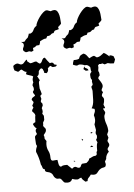

<svg xmlns="http://www.w3.org/2000/svg" viewBox="-57 -895 652 932"><g transform="rotate(-5 268.5 -429.5)"><path d="M365 -627Q374 -625 380.5 -617Q387 -609 392 -602Q398 -605 403.5 -608Q409 -611 416 -612L429 -603Q440 -604 448 -610Q456 -616 464 -622Q472 -618 478.5 -612.5Q485 -607 491 -602V-608Q501 -607 510 -602L516 -586Q514 -581 512.5 -576Q511 -571 508 -567Q491 -567 479 -571L464 -566L452 -572Q446 -568 437 -570L431 -563Q433 -556 431.5 -549.5Q430 -543 430 -536Q434 -531 434 -525.5Q434 -520 435 -515Q432 -512 429.5 -508.5Q427 -505 427 -500Q432 -492 438.5 -482Q445 -472 445 -463Q445 -457 441.5 -452Q438 -447 438 -441L444 -432Q437 -423 437 -414Q440 -410 443 -406Q446 -402 446 -397Q446 -385 441 -372L447 -357V-354H438V-350L446 -335Q446 -329 443 -324Q440 -319 440 -313Q440 -295 446.5 -277.5Q453 -260 453 -242L446 -226L451 -210L445 -196Q445 -191 448.5 -186Q452 -181 452 -176Q452 -169 447 -164.5Q442 -160 442 -153L447 -142Q440 -136 435.5 -127Q431 -118 431 -108L424 -96L427 -83L425 -73Q420 -68 413.5 -67.5Q407 -67 402 -64Q393 -59 389 -53.5Q385 -48 381 -43.5Q377 -39 370.5 -37.5Q364 -36 350 -39Q345 -31 338.5 -25Q332 -19 332 -9L321 -7Q316 -12 310.5 -16.5Q305 -21 303 -28Q297 -28 292.5 -24.5Q288 -21 283 -21Q271 -21 258 -26Q252 -10 235 -10Q227 -10 223 -11Q219 -12 217 -14Q215 -16 212.5 -19.5Q210 -23 206 -28Q201 -34 192.5 -33Q184 -32 178 -37Q171 -42 168 -50.5Q165 -59 157 -64Q151 -68 143.5 -69Q136 -70 131 -75L129 -85Q121 -85 119 -94Q117 -103 113 -108Q108 -142 95 -172Q95 -180 97 -186.5Q99 -193 102 -200L98 -209Q98 -217 97 -225Q96 -233 96 -241L97 -248L107 -258Q106 -260 104 -265Q102 -270 102 -272Q102 -281 108 -286Q102 -288 98.5 -294Q95 -300 92 -305Q92 -310 96 -312Q100 -314 104 -316Q105 -324 105 -332.5Q105 -341 107 -349Q106 -356 101.5 -360.5Q97 -365 93 -370Q93 -375 95.5 -379Q98 -383 101 -387L96 -397Q98 -401 100.5 -405Q103 -409 104 -414L96 -425Q96 -432 102.5 -436.5Q109 -441 114 -444Q113 -449 109 -453.5Q105 -458 105 -464Q111 -470 111 -477Q111 -486 106 -494Q106 -501 111 -509Q109 -517 109 -522Q109 -528 113 -538Q105 -543 96 -545Q87 -547 79 -552L83 -563Q76 -563 70.5 -567.5Q65 -572 60 -576Q54 -576 50 -571.5Q46 -567 41 -567L25 -575Q21 -584 21 -597Q25 -601 30.5 -604Q36 -607 42 -607Q45 -607 50.5 -604Q56 -601 60 -601Q69 -601 75.5 -610Q82 -619 90 -622V-614L104 -603Q112 -603 119 -606Q126 -609 134 -609Q138 -606 142 -602.5Q146 -599 151 -597Q159 -601 161.5 -608.5Q164 -616 170 -622L177 -624Q182 -616 187.5 -609Q193 -602 199 -595Q205 -597 209 -597Q211 -597 212 -596Q213 -595 215 -595L220 -587L232 -584Q230 -577 223.5 -576Q217 -575 211 -575L200 -582Q193 -578 187 -570L188 -565Q188 -555 179 -548L167 -551L168 -555L162 -570L155 -574Q147 -570 142 -560Q142 -552 140.5 -546.5Q139 -541 132 -536Q136 -532 138 -526.5Q140 -521 144 -517Q138 -513 138 -503L139 -477Q142 -470 143.5 -463Q145 -456 147 -449L139 -441L143 -426L139 -415Q140 -408 143.5 -406Q147 -404 147 -394L141 -381Q144 -373 144 -364Q144 -362 143 -359Q142 -356 141 -354L148 -343V-323L141 -310Q142 -304 140 -294L151 -280L152 -274Q152 -267 147.5 -261Q143 -255 139 -250L142 -240Q140 -234 143.5 -229.5Q147 -225 150 -220Q149 -215 148.5 -211Q148 -207 148 -202Q148 -185 155 -171.5Q162 -158 162 -141Q162 -132 164 -128Q166 -124 169.5 -123Q173 -122 178 -123Q183 -124 189 -124H195Q196 -121 196.5 -115Q197 -109 198.5 -103.5Q200 -98 202.5 -94Q205 -90 210 -90Q217 -95 224.5 -95.5Q232 -96 240 -96L262 -75Q270 -83 277 -83Q282 -83 286 -80Q290 -77 295 -77Q303 -77 305 -83.5Q307 -90 312 -95L334 -97Q339 -101 343.5 -105.5Q348 -110 349 -117Q358 -120 364.5 -124Q371 -128 381 -128Q389 -132 387.5 -139Q386 -146 391 -151V-167Q391 -173 392 -179.5Q393 -186 396 -192L390 -205Q396 -211 396 -221Q396 -227 394.5 -228.5Q393 -230 392 -232Q391 -234 391 -238Q391 -242 394 -252L389 -280Q394 -292 394 -301Q394 -307 393 -313Q392 -319 390 -324Q391 -330 394 -335.5Q397 -341 397 -348L396 -355L382 -359Q392 -374 393 -398.5Q394 -423 394 -441Q394 -447 392 -452.5Q390 -458 390 -464L397 -472Q397 -480 395.5 -484Q394 -488 396 -496Q391 -501 390 -507.5Q389 -514 389 -521Q389 -526 391.5 -529.5Q394 -533 397 -536Q394 -541 394 -547Q394 -553 393 -558Q388 -565 381.5 -568.5Q375 -572 367 -570Q355 -576 340 -576L330 -572Q325 -572 320 -574Q315 -576 310 -578Q311 -589 316 -600H323Q334 -600 342 -604Q346 -616 350 -619Q354 -622 365 -627ZM364 -565 367 -558Q372 -556 377 -553Q382 -550 383 -544L370 -543L359 -552ZM358 -172 366 -179 374 -174 369 -172ZM365 -240 370 -244 376 -243V-242L372 -238ZM321 -213V-216L328 -211L324 -206ZM273 -111 274 -113 281 -111 278 -108ZM270 -782Q267 -777 262.5 -773.5Q258 -770 254 -766L257 -756Q246 -752 240.5 -751.5Q235 -751 230 -739Q221 -739 216 -733Q211 -727 198 -727L192 -716Q183 -716 176 -712.5Q169 -709 161 -705Q161 -700 159.5 -696Q158 -692 156 -687L142 -686Q133 -677 124 -676L125 -662L114 -658Q108 -661 105 -661Q102 -661 100 -660.5Q98 -660 95.5 -659Q93 -658 88 -658Q84 -660 79.5 -663.5Q75 -667 75 -672Q75 -678 78 -683Q81 -688 81 -694Q81 -700 77.5 -703.5Q74 -707 69 -710L77 -709L86 -710Q92 -720 103 -728Q105 -733 107 -737.5Q109 -742 110 -747L116 -746Q129 -750 134 -762.5Q139 -775 150 -781Q150 -788 156 -800Q162 -812 170.5 -823.5Q179 -835 188.5 -843.5Q198 -852 205 -852Q210 -852 215 -849.5Q220 -847 225 -846Q235 -850 242 -850Q252 -850 257.5 -842Q263 -834 265.5 -823Q268 -812 268.5 -800.5Q269 -789 270 -782ZM467 -782Q464 -777 459.5 -773.5Q455 -770 451 -766L454 -756Q443 -752 437.5 -751.5Q432 -751 427 -739Q418 -739 413 -733Q408 -727 395 -727L389 -716Q380 -716 373 -712.5Q366 -709 358 -705Q358 -700 356.5 -696Q355 -692 353 -687L339 -686Q330 -677 321 -676L322 -662L311 -658Q305 -661 302 -661Q299 -661 297 -660.5Q295 -660 292.5 -659Q290 -658 285 -658Q281 -660 276.5 -663.5Q272 -667 272 -672Q272 -678 275 -683Q278 -688 278 -694Q278 -700 274.5 -703.5Q271 -707 266 -710L274 -709L283 -710Q289 -720 300 -728Q302 -733 304 -737.5Q306 -742 307 -747L313 -746Q326 -750 331 -762.5Q336 -775 347 -781Q347 -788 353 -800Q359 -812 367.5 -823.5Q376 -835 385.5 -843.5Q395 -852 402 -852Q407 -852 412 -849.5Q417 -847 422 -846Q432 -850 439 -850Q449 -850 454.5 -842Q460 -834 462.5 -823Q465 -812 465.5 -800.5Q466 -789 467 -782Z"/></g></svg>

Font: ErikasBuero
Style: Regular
Weight: 400
Designer: Peter Wiegel
Foundry: Peter Wiegel
Version: Version 1.006